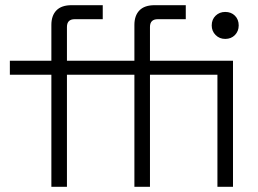

<svg xmlns="http://www.w3.org/2000/svg" viewBox="-20 -720 994 740"><path d="M498 0V-432H370V-486H498V-624Q498 -660 517.5 -680Q537 -700 576 -700H696V-646H588Q558 -646 558 -616V-486H818V-432H558V0ZM178 0V-432H18V-486H178V-624Q178 -660 197.5 -680Q217 -700 256 -700H376V-646H268Q238 -646 238 -616V-486H370V-432H238V0ZM818 0V-486H878V0ZM796 -622Q796 -645 811 -659.5Q826 -674 848 -674Q871 -674 885.5 -659.5Q900 -645 900 -622Q900 -600 885.5 -585Q871 -570 848 -570Q826 -570 811 -585Q796 -600 796 -622Z"/></svg>

Font: Space Grotesk Frontify Light
Style: Regular
Weight: 300
Designer: Florian Karsten
Version: Version 2.000